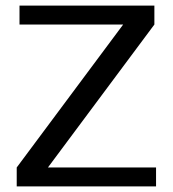

<svg xmlns="http://www.w3.org/2000/svg" viewBox="-20 -669 620 689"><path d="M540 0H40V-68L422 -581H50V-649H534V-581L152 -68H540Z"/></svg>

Font: Play
Style: Regular
Weight: 400
Designer: Jonas Hecksher
Foundry: Jonas Hecksher, Playtypeª, e-types AS
Version: Version 1.002